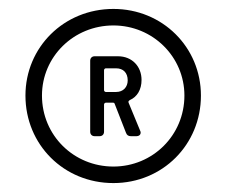

<svg xmlns="http://www.w3.org/2000/svg" viewBox="-20 -734 507 430"><path d="M234 -714C123 -714 37 -628 37 -520C37 -410 123 -324 234 -324C344 -324 430 -410 430 -520C430 -628 344 -714 234 -714ZM234 -361C145 -361 74 -431 74 -520C74 -607 145 -677 234 -677C322 -677 393 -607 393 -520C393 -431 322 -361 234 -361ZM297 -555C297 -585 276 -608 244 -608H192C186 -608 182 -604 182 -598V-439C182 -433 186 -429 192 -429H203C209 -429 213 -433 213 -439V-500C213 -502 215 -504 217 -504H233C235 -504 236 -504 237 -501L262 -437C264 -431 268 -429 273 -429H286C291 -429 295 -432 295 -437C295 -438 295 -439 294 -441L268 -504C267 -507 268 -508 271 -510C287 -517 297 -533 297 -555ZM217 -581H240C256 -581 266 -571 266 -554C266 -539 256 -528 240 -528H217C215 -528 213 -530 213 -532V-577C213 -579 215 -581 217 -581Z"/></svg>

Font: Barlow Semi Condensed
Style: Regular
Weight: 400
Width: 4
Designer: Jeremy Tribby
Foundry: Tribby Type
Version: Version 1.422;hotconv 1.0.109;makeotfexe 2.5.65596